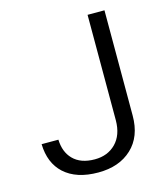

<svg xmlns="http://www.w3.org/2000/svg" viewBox="-106 -788 765 874"><g transform="rotate(-15 276.0 -351.0)"><path d="M387.7 -703.6H467.3V-207.5Q467.3 -108.4 408.2 -53.2Q349.1 2.4 250 2.4Q147 2.4 89.8 -49.8Q35.6 -99.6 33.2 -189H112.3Q114.3 -130.4 147.9 -96.2Q183.6 -59.6 250 -59.6Q311 -59.6 349.1 -98.4Q387.2 -137.2 387.7 -206.1Z"/></g></svg>

Font: Vazir Light FD-UI
Style: Light-FD-UI
Weight: 300
Designer: Saber Rastikerdar
Foundry: Saber Rastikerdar
Version: Version 30.1.0